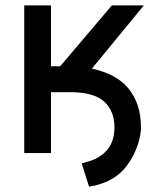

<svg xmlns="http://www.w3.org/2000/svg" viewBox="-20 -570 577 715"><path d="M515.6 -549.8 322.3 -314.5Q412.1 -294.9 456.1 -243.2Q504.9 -185.5 504.9 -96.7Q504.9 -52.7 481.4 -2Q456.1 52.7 417 83Q377 113.3 318.4 124L311.5 125L284.2 38.1L292 36.1Q406.2 9.8 406.2 -95.7Q406.2 -157.2 367.2 -192.4Q329.1 -225.6 249 -226.6H169.9V0H70.3V-549.8H169.9V-323.2H204.1L396.5 -549.8Z"/></svg>

Font: RobotoJAA
Style: Medium
Weight: 500
Version: Version 2.05; 2016-11-05